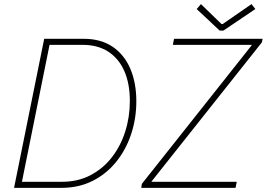

<svg xmlns="http://www.w3.org/2000/svg" viewBox="-20 -907 1288 927"><path d="M47.9 0 193.4 -719.7H383.8Q467.3 -719.7 523.9 -681.2Q580.6 -642.6 609.4 -574.7Q638.2 -506.8 638.2 -418Q638.2 -335 613.3 -259.8Q588.4 -184.6 541.3 -126Q494.1 -67.4 427.2 -33.7Q360.4 0 276.4 0ZM85.9 -29.3H279.3Q356 -29.3 416.7 -61Q477.5 -92.8 520 -147.5Q562.5 -202.1 584.7 -272.2Q606.9 -342.3 606.9 -418.9Q606.9 -504.4 579.8 -564.9Q552.7 -625.5 502 -658Q451.2 -690.4 379.9 -690.4H219.2ZM662.1 0 665 -19.5 1195.3 -688.5V-690.4H814.5L820.3 -719.7H1248L1244.1 -702.1L711.9 -31.2V-29.3H1123L1117.2 0ZM1040.5 -759.3 929.7 -863.3 950.2 -887.2 1049.3 -791H1055.2L1194.3 -887.2L1212.9 -863.3L1058.6 -759.3Z"/></svg>

Font: Reddit Sans ExtraLight
Style: Italic
Weight: 250
Italic angle: -11.25°
Designer: Stephen Hutchings
Version: Version 1.013